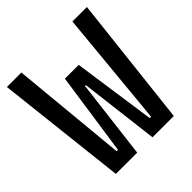

<svg xmlns="http://www.w3.org/2000/svg" viewBox="-187 -827 961 961"><g transform="rotate(-45 293.0 -346.5)"><path d="M87.9 0 9.8 -693.4H112.3L170.9 -78.1H180.7L244.6 -517.6H342.3L309.6 -420.9H290L238.8 0ZM347.2 0 295.9 -420.9H276.4L244.6 -517.6H342.3L405.3 -78.1H415L473.6 -693.4H576.2L498 0Z"/></g></svg>

Font: Cascadia Code
Style: Regular
Weight: 400
Designer: Aaron Bell
Foundry: Saja Typeworks
Version: Version 2404.023